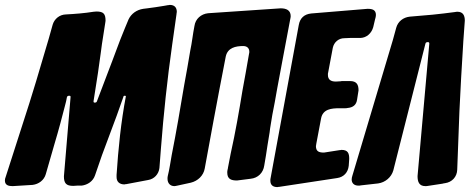

<svg xmlns="http://www.w3.org/2000/svg" viewBox="-40 -769 1918 784"><path d="M93 -14C118 -17 140 -33 147 -58L183 -183C199 -236 214 -293 225 -336C229 -351 232 -363 233 -371C234 -376 237 -378 242 -378C249 -378 248 -376 248 -371L221 -49C221 -21 230 -10 259 -10L275 -11H293C318 -14 340 -29 348 -53C367 -110 386 -163 405 -212C428 -272 447 -325 464 -374C464 -377 466 -378 470 -378C473 -378 474 -377 474 -376C454 -271 443 -162 436 -55V-46C436 -26 449 -16 468 -16L473 -17H475L565 -34C590 -38 608 -58 611 -83L617 -161C628 -304 643 -445 663 -586L681 -713V-715L682 -720C682 -739 672 -749 653 -749L648 -748H646L629 -745C606 -741 584 -738 561 -735L545 -733C518 -729 496 -713 485 -690L470 -654C457 -622 444 -590 433 -559C425 -538 415 -510 402 -477L356 -356C355 -352 352 -350 347 -350C344 -350 342 -351 342 -354V-356C355 -436 367 -516 372 -557C377 -600 385 -640 390 -677L391 -684C391 -712 383 -722 354 -722L342 -721C305 -715 266 -712 228 -710C203 -709 182 -692 175 -668L159 -611C127 -501 88 -370 54 -267L-17 -46C-19 -41 -20 -37 -20 -32C-20 -12 -4 -9 12 -9Z M1145 -690C1146 -695 1147 -699 1147 -703C1147 -728 1128 -735 1106 -735L810 -715C781 -712 758 -692 754 -663C747 -628 744 -595 737 -563C729 -516 721 -468 712 -421C696 -325 680 -231 661 -135C656 -107 652 -78 645 -50C644 -46 644 -42 644 -39C644 -20 656 -9 672 -9C675 -9 679 -10 684 -11L739 -23C768 -30 791 -52 796 -81C812 -169 847 -360 882 -539C890 -574 922 -581 953 -581C970 -581 978 -571 978 -558C978 -555 978 -553 977 -550C968 -497 958 -442 950 -399C936 -313 921 -227 902 -142C898 -123 895 -105 891 -85C891 -82 890 -79 889 -75C888 -71 888 -67 888 -64C888 -37 905 -32 928 -32L983 -39C1014 -42 1035 -64 1039 -93C1044 -120 1048 -147 1052 -174C1055 -193 1058 -211 1061 -229L1063 -245C1066 -263 1069 -281 1072 -300C1079 -333 1085 -369 1092 -408C1097 -437 1129 -604 1145 -690Z M1337 -42C1364 -46 1381 -65 1384 -92L1386 -120C1386 -143 1381 -157 1354 -157L1349 -156H1347L1283 -146C1263 -146 1250 -150 1250 -173L1251 -177V-179L1271 -285C1278 -324 1314 -327 1346 -327H1369C1372 -327 1376 -327 1379 -328C1402 -330 1415 -341 1418 -362L1424 -400C1424 -424 1416 -438 1389 -438H1361C1357 -438 1353 -438 1350 -437L1331 -436C1312 -436 1299 -443 1299 -463C1299 -468 1299 -471 1300 -473L1319 -574C1324 -597 1343 -613 1366 -613L1389 -614H1432C1457 -615 1477 -633 1484 -658C1487 -670 1489 -681 1492 -692L1493 -695C1494 -700 1495 -704 1495 -708C1495 -729 1480 -733 1461 -733L1231 -714C1202 -711 1185 -695 1180 -667L1065 -42C1064 -39 1064 -36 1064 -31C1064 -14 1074 -5 1093 -5L1098 -6H1100Z M1858 -685C1858 -705 1851 -721 1828 -721C1825 -721 1822 -721 1819 -720C1788 -716 1757 -712 1726 -709L1633 -701C1606 -698 1585 -681 1578 -656L1564 -605L1399 -52C1397 -46 1396 -41 1396 -36C1396 -23 1404 -11 1424 -11C1427 -11 1430 -11 1433 -12L1504 -20C1533 -24 1558 -45 1566 -73L1697 -590C1698 -596 1702 -597 1708 -597C1711 -597 1713 -595 1713 -591L1665 -50C1665 -27 1671 -9 1697 -9C1700 -9 1704 -9 1708 -10L1767 -19C1771 -20 1774 -21 1777 -21C1806 -25 1826 -47 1827 -76L1836 -315L1843 -452L1852 -602Z"/></svg>

Font: Bangerz
Style: Bold
Weight: 700
Designer: vernon adams
Foundry: Vernon Adams
Version: Version 2.10;December 28, 2023;FontCreator 13.0.0.2683 64-bi